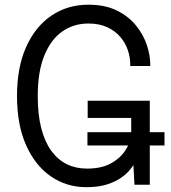

<svg xmlns="http://www.w3.org/2000/svg" viewBox="-20 -766 710 796"><path d="M342.5 -163V-218H662V-163ZM338 10Q255.5 10 190.5 -35Q125.5 -80 88 -164.5Q50.5 -249 50.5 -368Q50.5 -487 88.5 -571.5Q126.5 -656 193.2 -701.2Q260 -746.5 346 -746.5Q416 -746.5 464.8 -722.2Q513.5 -698 544.2 -659.8Q575 -621.5 589 -578.8Q603 -536 603 -498.5Q603 -497 603 -495.5Q603 -494 603 -492.5H520Q520 -494 520 -495.5Q520 -497 520 -498.5Q520 -528.5 509.8 -558.8Q499.5 -589 478 -613.8Q456.5 -638.5 423.8 -653.5Q391 -668.5 346 -668.5Q285.5 -668.5 238.2 -635.5Q191 -602.5 163.8 -535.8Q136.5 -469 136.5 -368Q136.5 -290.5 151.2 -233.8Q166 -177 193.2 -140Q220.5 -103 257.8 -85Q295 -67 340 -67Q399.5 -67 437.8 -87.5Q476 -108 497 -138.8Q518 -169.5 524 -199.5V-277H343.5V-348.5H601V0H537.5L533 -82Q529 -74.5 516.5 -59.5Q504 -44.5 481.2 -28.5Q458.5 -12.5 423 -1.2Q387.5 10 338 10Z"/></svg>

Font: Epilogue
Style: Regular
Weight: 400
Designer: Tyler Finck
Foundry: Etcetera Type Co
Version: Version 2.112